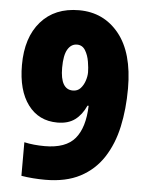

<svg xmlns="http://www.w3.org/2000/svg" viewBox="-53 -767 627 820"><g transform="rotate(5 261.0 -357.0)"><path d="M490 -409Q490 -321 473.5 -245Q457 -169 419.5 -111.5Q382 -54 321 -22Q260 10 171 10Q146 10 119.5 8Q93 6 69 2V-142Q109 -133 157 -133Q247 -133 286.5 -180Q326 -227 329 -321H324Q306 -281 277 -259.5Q248 -238 202 -238Q122 -238 76 -299.5Q30 -361 30 -470Q30 -588 89.5 -656Q149 -724 253 -724Q359 -724 424.5 -643Q490 -562 490 -409ZM257 -577Q232 -577 217 -552Q202 -527 202 -473Q202 -380 256 -380Q276 -380 288.5 -393.5Q301 -407 307.5 -426.5Q314 -446 314 -463Q314 -481 309.5 -508.5Q305 -536 292.5 -556.5Q280 -577 257 -577Z"/></g></svg>

Font: Noto Sans Gujarati UI Condensed Black
Style: Regular
Weight: 900
Width: 3
Designer: Jelle Bosma - Monotype Design Team, Universal Thirst
Foundry: Monotype Imaging Inc.
Version: Version 2.106; ttfautohint (v1.8.4.7-5d5b)